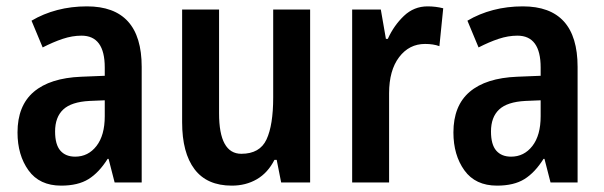

<svg xmlns="http://www.w3.org/2000/svg" viewBox="-20 -573 1897 603"><path d="M253 -553Q425 -553 425 -363V0H340L321 -74H318Q291 -31 258 -10.5Q225 10 172 10Q104 10 69.5 -38Q35 -86 35 -157Q35 -241 86 -284.5Q137 -328 235 -332L309 -335V-361Q309 -461 236 -461Q207 -461 177 -451Q147 -441 114 -424L79 -508Q116 -530 160 -541.5Q204 -553 253 -553ZM261 -256Q204 -253 178.5 -229Q153 -205 153 -160Q153 -119 169.5 -100Q186 -81 216 -81Q257 -81 283 -114.5Q309 -148 309 -208V-258Z M954 -543V0H863L849 -71H842Q821 -30 786.5 -10Q752 10 708 10Q630 10 591 -41.5Q552 -93 552 -189V-543H668V-217Q668 -90 738 -90Q796 -90 817 -135Q838 -180 838 -267V-543Z M1323 -553Q1348 -553 1372 -547L1360 -428Q1341 -435 1315 -435Q1265 -435 1233.5 -393.5Q1202 -352 1202 -280V0H1086V-543H1176L1192 -451H1198Q1217 -493 1248.5 -523Q1280 -553 1323 -553Z M1622 -553Q1794 -553 1794 -363V0H1709L1690 -74H1687Q1660 -31 1627 -10.5Q1594 10 1541 10Q1473 10 1438.5 -38Q1404 -86 1404 -157Q1404 -241 1455 -284.5Q1506 -328 1604 -332L1678 -335V-361Q1678 -461 1605 -461Q1576 -461 1546 -451Q1516 -441 1483 -424L1448 -508Q1485 -530 1529 -541.5Q1573 -553 1622 -553ZM1630 -256Q1573 -253 1547.5 -229Q1522 -205 1522 -160Q1522 -119 1538.5 -100Q1555 -81 1585 -81Q1626 -81 1652 -114.5Q1678 -148 1678 -208V-258Z"/></svg>

Font: Noto Sans Devanagari Condensed SemiBold
Style: Regular
Weight: 600
Width: 3
Designer: Jelle Bosma - Monotype Design Team
Foundry: Monotype Imaging Inc.
Version: Version 2.004; ttfautohint (v1.8.4.7-5d5b)